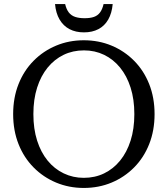

<svg xmlns="http://www.w3.org/2000/svg" viewBox="-20 -919 829 949"><path d="M394 10Q321 10 257.5 -16.5Q194 -43 146 -91.5Q98 -140 71.5 -207Q45 -274 45 -355Q45 -436 71.5 -503Q98 -570 146 -618.5Q194 -667 257.5 -693.5Q321 -720 394 -720Q468 -720 531.5 -693.5Q595 -667 643 -618.5Q691 -570 717.5 -503Q744 -436 744 -355Q744 -274 717.5 -207Q691 -140 643 -91.5Q595 -43 531.5 -16.5Q468 10 394 10ZM394 -40Q449 -40 494.5 -62Q540 -84 573.5 -125Q607 -166 625.5 -224Q644 -282 644 -355Q644 -428 625.5 -486Q607 -544 573.5 -585Q540 -626 494.5 -648Q449 -670 395 -670Q340 -670 294.5 -648Q249 -626 215.5 -585Q182 -544 163.5 -486Q145 -428 145 -355Q145 -282 163.5 -224Q182 -166 215.5 -125Q249 -84 295 -62Q341 -40 394 -40ZM395 -759Q436 -759 466.5 -775Q497 -791 515 -822.5Q533 -854 537 -899H492Q486 -873 474.5 -857.5Q463 -842 444.5 -835.5Q426 -829 398 -829Q371 -829 351.5 -835.5Q332 -842 320 -857.5Q308 -873 302 -899H252Q256 -854 274.5 -822.5Q293 -791 323.5 -775Q354 -759 395 -759Z"/></svg>

Font: Roboto Serif 72pt
Style: Regular
Weight: 400
Designer: Greg Gazdowicz
Foundry: Commercial Type
Version: Version 1.008